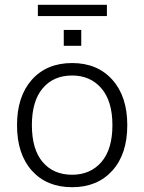

<svg xmlns="http://www.w3.org/2000/svg" viewBox="-20 -773 602 801"><path d="M281 8Q175 8 113 -61Q51 -130 51 -251Q51 -371 113 -440.5Q175 -510 281 -510Q386 -510 448.5 -440.5Q511 -371 511 -251Q511 -130 448.5 -61Q386 8 281 8ZM281 -44Q357 -44 403 -97Q449 -150 449 -251Q449 -351 403 -404.5Q357 -458 281 -458Q203 -458 158 -404.5Q113 -351 113 -251Q113 -150 158 -97Q203 -44 281 -44ZM138 -706V-753H426V-706ZM246 -582V-648H319V-582Z"/></svg>

Font: Mulish Light
Style: Regular
Weight: 300
Designer: Vernon Adams
Foundry: Vernon Adams
Version: Version 3.603; ttfautohint (v1.8.3)